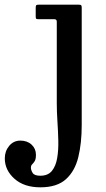

<svg xmlns="http://www.w3.org/2000/svg" viewBox="-128 -540 454 820"><path d="M104 -458H37Q29 -458 26.8 -459.8Q24.5 -461.5 24.5 -470V-506.5Q24.5 -515.5 26.8 -517.8Q29 -520 37.5 -520H208.5Q216 -520 218.5 -517.8Q221 -515.5 221 -507.5V-5Q221 71 206.5 130.8Q192 190.5 153.8 225.2Q115.5 260 44.5 260Q-25.5 260 -66.5 223.2Q-107.5 186.5 -107.5 136.5Q-107.5 105.5 -88.8 83Q-70 60.5 -41 60.5Q-11.5 60.5 7 77.8Q25.5 95 25.5 121Q25.5 140 20 148.5Q14.5 157 9.2 162Q4 167 4 176.5Q4 186 11.2 198.2Q18.5 210.5 44 210.5Q77 210.5 93.8 189.8Q110.5 169 116.2 135Q122 101 121 60Q120 19 117.2 -22.5Q114.5 -64 114.5 -99V-447.5Q114.5 -458 104 -458Z"/></svg>

Font: Besley* Medium
Style: Regular
Weight: 500
Designer: Owen Earl
Foundry: indestructible type*
Version: Version 3.000; ttfautohint (v1.8.3)